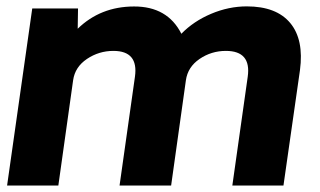

<svg xmlns="http://www.w3.org/2000/svg" viewBox="-20 -576 994 596"><path d="M746.1 -556.2Q837.9 -556.2 880.9 -504.6Q923.8 -453.1 911.1 -357.9L859.9 0H701.2L749 -337.9Q760.3 -418 681.2 -418Q636.2 -418 599.6 -393.1Q563 -368.2 557.1 -327.1L511.2 0H351.1L398.9 -337.9Q410.2 -418 332 -418Q287.1 -418 250 -393.1Q212.9 -368.2 207 -327.1L161.1 0H2L80.1 -549.8H222.2L221.2 -486.8Q292 -555.7 396 -555.9Q500 -556.2 543 -471.2Q581.1 -510.3 635.5 -533.2Q689.9 -556.2 746.1 -556.2Z"/></svg>

Font: Oakes Grotesk
Style: Bold Italic
Weight: 700
Designer: Samuel Oakes
Foundry: Samuel Oakes
Version: Version 1.0 | wf-rip DC20170320